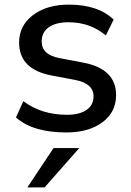

<svg xmlns="http://www.w3.org/2000/svg" viewBox="-20 -569 573 839"><path d="M269.5 9.8Q124 9.8 49.8 -55.7L82 -127Q161.1 -67.4 272.5 -67.4Q327.1 -67.4 357.9 -88.4Q388.7 -109.4 388.7 -148.4Q388.7 -204.1 308.6 -219.7L204.1 -239.3Q63.5 -266.6 63.5 -382.8Q63.5 -457 124 -502.9Q184.6 -548.8 280.3 -548.8Q409.2 -548.8 476.6 -483.4L442.4 -414.1Q374 -471.7 279.3 -471.7Q223.6 -471.7 192.9 -449.7Q162.1 -427.7 162.1 -387.7Q162.1 -330.1 238.3 -315.4L340.8 -295.9Q487.3 -269.5 487.3 -153.3Q487.3 -79.1 427.7 -34.7Q368.2 9.8 269.5 9.8ZM99.6 250 213.9 78.1H326.2L174.8 250Z"/></svg>

Font: Min Sans Medium
Style: Regular
Weight: 500
Designer: Jinseong-Kim, NotoSansCJK, Nunito
Foundry: Jinseong-Kim
Version: Version 1.400;Glyphs 3.1.2 (3151)